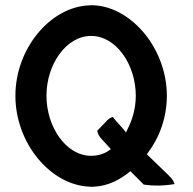

<svg xmlns="http://www.w3.org/2000/svg" viewBox="-20 -725 750 748"><path d="M40 -352C40 -167 176 -6 325 2H326C334 3 342 3 350 2C402 -1 448 -25 488 -58L540 -6C579 0 620 -1 660 -8C657 -18 650 -30 637 -42L552 -124L557 -131C603 -192 630 -270 630 -352C630 -533 496 -693 352 -704C343 -705 334 -705 326 -704H325C176 -697 40 -536 40 -352ZM161 -352C161 -473 237 -585 335 -585C433 -585 509 -473 509 -352C509 -304 496 -258 476 -220L471 -209L464 -218C450 -235 434 -250 420 -269C411 -268 402 -262 390 -248L359 -216C360 -206 365 -195 376 -183L412 -144L402 -137C382 -124 359 -118 335 -118C237 -118 161 -231 161 -352Z"/></svg>

Font: Bluebird
Style: LiNrw
Weight: 300
Designer: Jasper
Foundry: Cannot Into Space Fonts
Version: Version 0.98